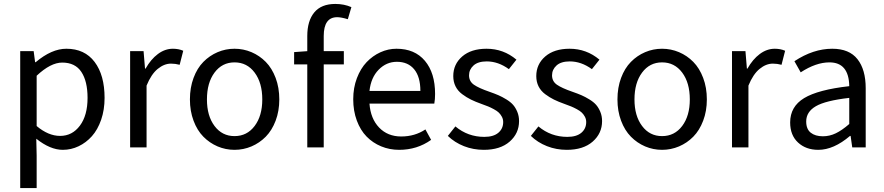

<svg xmlns="http://www.w3.org/2000/svg" viewBox="-20 -744 4460 969"><path d="M82 205.1V-485.8H149.9L157.2 -430.2H160.2Q240.7 -498 314.9 -498Q407.2 -498 457.5 -431.4Q507.8 -364.7 507.8 -250Q507.8 -189.9 490.5 -139.6Q473.1 -89.4 443.8 -56.6Q414.6 -23.9 376.7 -5.9Q338.9 12.2 296.9 12.2Q233.4 12.2 163.1 -43.9L165 41V205.1ZM283.2 -58.1Q344.7 -58.1 383.3 -109.9Q421.9 -161.6 421.9 -250Q421.9 -334 390.6 -381.1Q359.4 -428.2 293.9 -428.2Q235.8 -428.2 165 -361.8V-107.9Q224.1 -58.1 283.2 -58.1Z M636.7 0V-485.8H704.6L711.9 -397.9H714.8Q741.2 -444.8 776.9 -471.4Q812.5 -498 852.5 -498Q881.8 -498 904.8 -487.8L886.7 -417Q865.2 -422.9 842.8 -422.9Q808.6 -422.9 775.9 -396.2Q743.2 -369.6 719.7 -312V0Z M938.5 -242.2Q938.5 -301.8 956.8 -350.8Q975.1 -399.9 1006.3 -431.6Q1037.6 -463.4 1078.1 -480.7Q1118.7 -498 1163.6 -498Q1208.5 -498 1249.3 -480.7Q1290 -463.4 1321.3 -431.6Q1352.5 -399.9 1371.1 -350.8Q1389.6 -301.8 1389.6 -242.2Q1389.6 -183.6 1371.1 -134.8Q1352.5 -85.9 1321.3 -54.2Q1290 -22.5 1249.3 -5.1Q1208.5 12.2 1163.6 12.2Q1118.7 12.2 1078.1 -5.1Q1037.6 -22.5 1006.3 -54.2Q975.1 -85.9 956.8 -134.8Q938.5 -183.6 938.5 -242.2ZM1163.6 -57.1Q1226.6 -57.1 1265.1 -108.2Q1303.7 -159.2 1303.7 -242.2Q1303.7 -326.2 1265.1 -377.7Q1226.6 -429.2 1163.6 -429.2Q1101.1 -429.2 1062.7 -377.7Q1024.4 -326.2 1024.4 -242.2Q1024.4 -159.2 1062.7 -108.2Q1101.1 -57.1 1163.6 -57.1Z M1530.8 0V-418.9H1464.4V-481L1530.8 -485.8V-562Q1530.8 -638.7 1566.2 -681.4Q1601.6 -724.1 1672.4 -724.1Q1716.8 -724.1 1753.4 -708L1735.4 -647Q1702.1 -657.2 1681.6 -657.2Q1613.8 -657.2 1613.8 -562V-485.8H1715.3V-418.9H1613.8V0Z M1994.6 12.2Q1945.8 12.2 1903.6 -5.4Q1861.3 -22.9 1830.1 -54.9Q1798.8 -86.9 1780.8 -135.5Q1762.7 -184.1 1762.7 -243.2Q1762.7 -300.8 1781.2 -349.6Q1799.8 -398.4 1830.3 -430.4Q1860.8 -462.4 1899.9 -480.2Q1939 -498 1981 -498Q2073.2 -498 2124.5 -437Q2175.8 -376 2175.8 -270Q2175.8 -242.7 2171.9 -221.2H1844.7Q1850.1 -145.5 1893.3 -100.3Q1936.5 -55.2 2004.9 -55.2Q2073.7 -55.2 2127 -90.8L2155.8 -38.1Q2085 12.2 1994.6 12.2ZM1844.7 -285.2H2101.6Q2101.6 -356.4 2070.3 -394.3Q2039.1 -432.1 1982.9 -432.1Q1930.2 -432.1 1891.1 -392.3Q1852.1 -352.5 1844.7 -285.2Z M2421.4 12.2Q2368.7 12.2 2321.5 -6.3Q2274.4 -24.9 2240.2 -58.1L2278.3 -106Q2341.3 -53.2 2424.3 -53.2Q2470.7 -53.2 2495.1 -74Q2519.5 -94.7 2519.5 -127.9Q2519.5 -142.6 2512.9 -154.8Q2506.3 -167 2497.6 -175.5Q2488.8 -184.1 2472.4 -192.9Q2456.1 -201.7 2443.6 -206.8Q2431.2 -211.9 2410.6 -219.2Q2378.9 -230.5 2356.7 -241.5Q2334.5 -252.4 2312.5 -268.8Q2290.5 -285.2 2279.1 -308.1Q2267.6 -331.1 2267.6 -359.9Q2267.6 -419.9 2312.7 -459Q2357.9 -498 2435.5 -498Q2521 -498 2586.4 -442.9L2548.3 -395Q2494.6 -434.1 2436.5 -434.1Q2392.6 -434.1 2369.9 -413.6Q2347.2 -393.1 2347.2 -363.8Q2347.2 -333.5 2371.8 -316.4Q2396.5 -299.3 2450.2 -280.8Q2477.1 -271.5 2495.6 -263.4Q2514.2 -255.4 2535.4 -242.4Q2556.6 -229.5 2569.3 -215.1Q2582 -200.7 2590.8 -179.4Q2599.6 -158.2 2599.6 -132.8Q2599.6 -70.8 2552.2 -29.3Q2504.9 12.2 2421.4 12.2Z M2840.3 12.2Q2787.6 12.2 2740.5 -6.3Q2693.4 -24.9 2659.2 -58.1L2697.3 -106Q2760.3 -53.2 2843.3 -53.2Q2889.6 -53.2 2914.1 -74Q2938.5 -94.7 2938.5 -127.9Q2938.5 -142.6 2931.9 -154.8Q2925.3 -167 2916.5 -175.5Q2907.7 -184.1 2891.4 -192.9Q2875 -201.7 2862.5 -206.8Q2850.1 -211.9 2829.6 -219.2Q2797.9 -230.5 2775.6 -241.5Q2753.4 -252.4 2731.4 -268.8Q2709.5 -285.2 2698 -308.1Q2686.5 -331.1 2686.5 -359.9Q2686.5 -419.9 2731.7 -459Q2776.9 -498 2854.5 -498Q2939.9 -498 3005.4 -442.9L2967.3 -395Q2913.6 -434.1 2855.5 -434.1Q2811.5 -434.1 2788.8 -413.6Q2766.1 -393.1 2766.1 -363.8Q2766.1 -333.5 2790.8 -316.4Q2815.4 -299.3 2869.1 -280.8Q2896 -271.5 2914.6 -263.4Q2933.1 -255.4 2954.3 -242.4Q2975.6 -229.5 2988.3 -215.1Q3001 -200.7 3009.8 -179.4Q3018.6 -158.2 3018.6 -132.8Q3018.6 -70.8 2971.2 -29.3Q2923.8 12.2 2840.3 12.2Z M3096.2 -242.2Q3096.2 -301.8 3114.5 -350.8Q3132.8 -399.9 3164.1 -431.6Q3195.3 -463.4 3235.8 -480.7Q3276.4 -498 3321.3 -498Q3366.2 -498 3407 -480.7Q3447.8 -463.4 3479 -431.6Q3510.3 -399.9 3528.8 -350.8Q3547.4 -301.8 3547.4 -242.2Q3547.4 -183.6 3528.8 -134.8Q3510.3 -85.9 3479 -54.2Q3447.8 -22.5 3407 -5.1Q3366.2 12.2 3321.3 12.2Q3276.4 12.2 3235.8 -5.1Q3195.3 -22.5 3164.1 -54.2Q3132.8 -85.9 3114.5 -134.8Q3096.2 -183.6 3096.2 -242.2ZM3321.3 -57.1Q3384.3 -57.1 3422.9 -108.2Q3461.4 -159.2 3461.4 -242.2Q3461.4 -326.2 3422.9 -377.7Q3384.3 -429.2 3321.3 -429.2Q3258.8 -429.2 3220.5 -377.7Q3182.1 -326.2 3182.1 -242.2Q3182.1 -159.2 3220.5 -108.2Q3258.8 -57.1 3321.3 -57.1Z M3674.3 0V-485.8H3742.2L3749.5 -397.9H3752.4Q3778.8 -444.8 3814.5 -471.4Q3850.1 -498 3890.1 -498Q3919.4 -498 3942.4 -487.8L3924.3 -417Q3902.8 -422.9 3880.4 -422.9Q3846.2 -422.9 3813.5 -396.2Q3780.8 -369.6 3757.3 -312V0Z M4109.9 12.2Q4047.4 12.2 4007.6 -24.7Q3967.8 -61.5 3967.8 -126Q3967.8 -206.1 4038.3 -248.8Q4108.9 -291.5 4266.1 -309.1Q4264.2 -429.2 4166 -429.2Q4098.1 -429.2 4021 -378.9L3989.3 -435.1Q4084.5 -498 4180.2 -498Q4266.1 -498 4307.6 -445.3Q4349.1 -392.6 4349.1 -298.8V0H4281.2L4272.9 -58.1H4270Q4187.5 12.2 4109.9 12.2ZM4132.8 -56.2Q4167 -56.2 4198.2 -71.3Q4229.5 -86.4 4266.1 -118.2V-250Q4146.5 -236.3 4097.7 -208Q4048.8 -179.7 4048.8 -130.9Q4048.8 -92.3 4071.8 -74.2Q4094.7 -56.2 4132.8 -56.2Z"/></svg>

Font: Source Sans Pro
Style: Regular
Weight: 400
Designer: Paul D. Hunt
Foundry: Adobe Systems Incorporated
Version: Version 3.006;hotconv 1.0.111;makeotfexe 2.5.65597